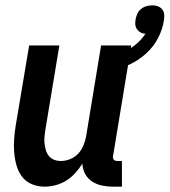

<svg xmlns="http://www.w3.org/2000/svg" viewBox="-20 -690 634 718"><path d="M146 8Q121 8 98.5 -1.5Q76 -11 62 -30Q48 -49 41.5 -72.5Q35 -96 33 -121Q31 -146 33 -171.5Q35 -197 39 -222L89 -520H202L150 -207Q148 -193 146.5 -180Q145 -167 146.5 -154Q148 -141 151.5 -128.5Q155 -116 163 -106.5Q171 -97 182.5 -92.5Q194 -88 208 -88Q225 -88 242.5 -95Q260 -102 272.5 -115.5Q285 -129 292 -146Q299 -163 302 -180L358 -520H471L403 -108Q402 -104 402.5 -100Q403 -96 405.5 -93Q408 -90 411.5 -89Q415 -88 419 -88H436V8H403Q382 8 362 4Q342 0 325 -11Q308 -22 298.5 -39.5Q289 -57 288 -78Q276 -59 261 -42.5Q246 -26 227.5 -14.5Q209 -3 188 2.5Q167 8 146 8ZM399 -424 383 -476Q403 -481 423 -488Q443 -495 461.5 -505.5Q480 -516 496 -531Q512 -546 524 -564Q514 -564 506 -568.5Q498 -573 492.5 -580.5Q487 -588 486 -597.5Q485 -607 487 -617Q489 -628 493.5 -638.5Q498 -649 507.5 -656.5Q517 -664 528 -667Q539 -670 550 -670Q561 -670 570.5 -666.5Q580 -663 586.5 -655Q593 -647 594 -636Q595 -625 593 -614Q588 -580 571 -547.5Q554 -515 526.5 -490Q499 -465 466 -449.5Q433 -434 399 -424Z"/></svg>

Font: Iosevka Curly
Style: Bold Italic
Weight: 700
Italic angle: -9°
Monospace: yes
Designer: Belleve Invis
Foundry: Belleve Invis
Version: Version 22.1.2; ttfautohint (v1.8.4)